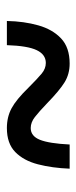

<svg xmlns="http://www.w3.org/2000/svg" viewBox="152 -642 227 572"><g transform="rotate(90 266.0 -356.5)"><path d="M43 -263Q44 -314 56 -356.5Q68 -399 95 -424.5Q122 -450 170 -450Q201 -450 225.5 -435Q250 -420 288 -383Q313 -359 329 -346.5Q345 -334 362 -334Q386 -334 397 -361.5Q408 -389 411 -450H483Q481 -398 470 -355.5Q459 -313 433.5 -288Q408 -263 362 -263Q329 -263 303 -277Q277 -291 242 -327Q215 -354 200 -366.5Q185 -379 168 -379Q143 -379 130 -352Q117 -325 115 -263Z"/></g></svg>

Font: Noto Serif Sinhala SemiCondensed
Style: Bold
Weight: 700
Width: 4
Designer: Jelle Bosma - Monotype Design Team
Foundry: Monotype Imaging Inc.
Version: Version 2.007; ttfautohint (v1.8.4.7-5d5b)